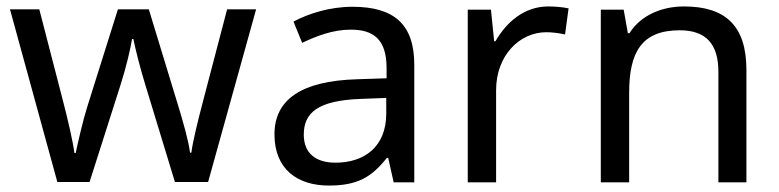

<svg xmlns="http://www.w3.org/2000/svg" viewBox="-20 -566 2418 596"><path d="M431 -303 523 -1H626L775 -537H685L610 -251C594 -190 578 -125 574 -92H570C565 -130 548 -189 534 -235L442 -537H346L251 -235C237 -191 222 -124 215 -91H211C206 -129 191 -193 176 -251L102 -537H11L158 -1H258L354 -302C372 -358 385 -415 390 -445H394C400 -415 414 -358 431 -303Z M1074 -545C1004 -545 938 -524 891 -499L918 -433C962 -454 1013 -474 1069 -474C1139 -474 1180 -444 1180 -355V-323L1089 -320C914 -315 832 -256 832 -149C832 -40 904 10 1001 10C1091 10 1134 -17 1181 -76H1185L1202 0H1266V-365C1266 -490 1204 -545 1074 -545ZM1100 -259 1179 -262V-214C1179 -110 1111 -61 1021 -61C963 -61 923 -88 923 -148C923 -216 966 -254 1100 -259Z M1682 -546C1607 -546 1552 -497 1518 -438H1514L1504 -536H1432V0H1520V-286C1520 -394 1593 -466 1676 -466C1694 -466 1717 -463 1734 -459L1745 -540C1727 -544 1702 -546 1682 -546Z M2103 -546C2035 -546 1969 -519 1934 -463H1929L1916 -536H1845V0H1933V-278C1933 -403 1971 -472 2090 -472C2172 -472 2210 -429 2210 -343V0H2297V-349C2297 -487 2231 -546 2103 -546Z"/></svg>

Font: Noto Sans Caucasian Albanian
Style: Regular
Weight: 400
Designer: Monotype Design Team
Foundry: Monotype Imaging Inc.
Version: Version 2.005